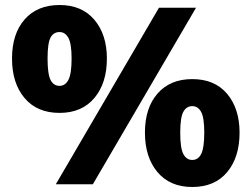

<svg xmlns="http://www.w3.org/2000/svg" viewBox="-20 -736 1005 767"><path d="M351 0H203L615 -705H763ZM218 -285Q128 -285 78 -344.5Q28 -404 28 -502Q28 -601 78.5 -658.5Q129 -716 218 -716Q307 -716 357 -657Q407 -598 407 -502Q407 -404 357 -344.5Q307 -285 218 -285ZM218 -393Q241 -393 253.5 -417.5Q266 -442 266 -502Q266 -562 253 -585Q240 -608 218 -608Q194 -608 182 -586Q170 -564 170 -502Q170 -440 182 -416.5Q194 -393 218 -393ZM748 11Q659 11 609 -48.5Q559 -108 559 -206Q559 -305 609.5 -362.5Q660 -420 748 -420Q838 -420 887.5 -361Q937 -302 937 -206Q937 -108 887.5 -48.5Q838 11 748 11ZM748 -97Q772 -97 784 -121.5Q796 -146 796 -206Q796 -266 783.5 -289Q771 -312 748 -312Q725 -312 712.5 -289.5Q700 -267 700 -206Q700 -144 712.5 -120.5Q725 -97 748 -97Z"/></svg>

Font: Mulish ExtraLight Black
Style: Regular
Weight: 900
Version: Version 3.603